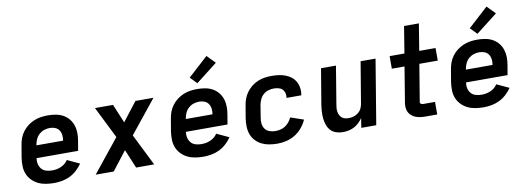

<svg xmlns="http://www.w3.org/2000/svg" viewBox="-60 -1142 4170 1519"><g transform="rotate(-10 2025.0 -382.5)"><path d="M276 8Q242 8 209.5 3Q177 -2 149 -15.5Q121 -29 98.5 -51.5Q76 -74 64 -103.5Q52 -133 51 -166Q50 -199 55 -233L72 -333Q76 -360 86 -387Q96 -414 114 -438Q132 -462 156 -480Q180 -498 207 -509Q234 -520 261.5 -524Q289 -528 317 -528Q349 -528 380.5 -522.5Q412 -517 438.5 -502.5Q465 -488 484.5 -464.5Q504 -441 513.5 -412Q523 -383 523.5 -351Q524 -319 518 -287L505 -210H171Q167 -185 172.5 -162Q178 -139 192.5 -122.5Q207 -106 229.5 -99.5Q252 -93 276 -93Q294 -93 311.5 -96Q329 -99 346.5 -106.5Q364 -114 379 -126Q394 -138 404 -154L503 -108Q484 -80 458 -56.5Q432 -33 402 -18.5Q372 -4 339.5 2Q307 8 276 8ZM188 -310H402Q406 -333 403.5 -354.5Q401 -376 389.5 -393.5Q378 -411 358 -419Q338 -427 315 -427Q293 -427 271 -420Q249 -413 231 -397.5Q213 -382 203 -360.5Q193 -339 189 -317Z M609 0 822 -265 695 -520H840L903 -369L1020 -520H1165L952 -255L1079 0H934L871 -151L754 0Z M1476 8Q1442 8 1409.5 3Q1377 -2 1349 -15.5Q1321 -29 1298.5 -51.5Q1276 -74 1264 -103.5Q1252 -133 1251 -166Q1250 -199 1255 -233L1272 -333Q1276 -360 1286 -387Q1296 -414 1314 -438Q1332 -462 1356 -480Q1380 -498 1407 -509Q1434 -520 1461.5 -524Q1489 -528 1517 -528Q1549 -528 1580.5 -522.5Q1612 -517 1638.5 -502.5Q1665 -488 1684.5 -464.5Q1704 -441 1713.5 -412Q1723 -383 1723.5 -351Q1724 -319 1718 -287L1705 -210H1371Q1367 -185 1372.5 -162Q1378 -139 1392.5 -122.5Q1407 -106 1429.5 -99.5Q1452 -93 1476 -93Q1494 -93 1511.5 -96Q1529 -99 1546.5 -106.5Q1564 -114 1579 -126Q1594 -138 1604 -154L1703 -108Q1684 -80 1658 -56.5Q1632 -33 1602 -18.5Q1572 -4 1539.5 2Q1507 8 1476 8ZM1388 -310H1602Q1606 -333 1603.5 -354.5Q1601 -376 1589.5 -393.5Q1578 -411 1558 -419Q1538 -427 1515 -427Q1493 -427 1471 -420Q1449 -413 1431 -397.5Q1413 -382 1403 -360.5Q1393 -339 1389 -317ZM1527 -573 1475 -627 1635 -773 1699 -707Z M2069 8Q2035 8 2003 2.5Q1971 -3 1943.5 -16.5Q1916 -30 1894.5 -53Q1873 -76 1862.5 -105Q1852 -134 1851 -167Q1850 -200 1855 -233L1872 -333Q1876 -360 1886 -387Q1896 -414 1913.5 -437.5Q1931 -461 1954.5 -479.5Q1978 -498 2005 -509Q2032 -520 2059.5 -524Q2087 -528 2114 -528Q2143 -528 2170.5 -524.5Q2198 -521 2223.5 -511.5Q2249 -502 2270 -486Q2291 -470 2304 -447Q2317 -424 2321.5 -396.5Q2326 -369 2321 -341L2320 -336H2201L2202 -338Q2205 -358 2200 -376Q2195 -394 2182.5 -406Q2170 -418 2151.5 -422.5Q2133 -427 2114 -427Q2092 -427 2069.5 -420Q2047 -413 2029.5 -397Q2012 -381 2002.5 -359.5Q1993 -338 1989 -317L1973 -217Q1968 -192 1971 -168.5Q1974 -145 1987.5 -127Q2001 -109 2023 -101Q2045 -93 2069 -93Q2089 -93 2109.5 -97.5Q2130 -102 2148 -113.5Q2166 -125 2180 -142Q2194 -159 2203 -179L2308 -143Q2293 -109 2268 -79Q2243 -49 2210 -29Q2177 -9 2140.5 -0.5Q2104 8 2069 8Z M2594 8Q2566 8 2540.5 -0.5Q2515 -9 2497.5 -27.5Q2480 -46 2471 -71Q2462 -96 2459 -123Q2456 -150 2457.5 -177.5Q2459 -205 2463 -233L2511 -520H2631L2581 -217Q2578 -202 2577 -187Q2576 -172 2578.5 -157.5Q2581 -143 2587.5 -130.5Q2594 -118 2604.5 -109Q2615 -100 2629 -96.5Q2643 -93 2658 -93Q2678 -93 2698.5 -99Q2719 -105 2736 -118.5Q2753 -132 2762 -151Q2771 -170 2774 -190L2829 -520H2949L2863 0H2743L2755 -77Q2742 -57 2724 -40Q2706 -23 2684.5 -12Q2663 -1 2640 3.5Q2617 8 2594 8Z M3259 0Q3239 0 3219 -2.5Q3199 -5 3181 -12Q3163 -19 3148 -31.5Q3133 -44 3125 -61Q3117 -78 3115.5 -98Q3114 -118 3118 -139L3164 -419H3062V-520H3181L3216 -735H3335L3300 -520H3431V-419H3283L3234 -122Q3233 -117 3235 -112.5Q3237 -108 3241 -105.5Q3245 -103 3249.5 -102Q3254 -101 3259 -101H3353V0Z M3726 8Q3692 8 3659.5 3Q3627 -2 3599 -15.5Q3571 -29 3548.5 -51.5Q3526 -74 3514 -103.5Q3502 -133 3501 -166Q3500 -199 3505 -233L3522 -333Q3526 -360 3536 -387Q3546 -414 3564 -438Q3582 -462 3606 -480Q3630 -498 3657 -509Q3684 -520 3711.5 -524Q3739 -528 3767 -528Q3799 -528 3830.5 -522.5Q3862 -517 3888.5 -502.5Q3915 -488 3934.5 -464.5Q3954 -441 3963.5 -412Q3973 -383 3973.5 -351Q3974 -319 3968 -287L3955 -210H3621Q3617 -185 3622.5 -162Q3628 -139 3642.5 -122.5Q3657 -106 3679.5 -99.5Q3702 -93 3726 -93Q3744 -93 3761.5 -96Q3779 -99 3796.5 -106.5Q3814 -114 3829 -126Q3844 -138 3854 -154L3953 -108Q3934 -80 3908 -56.5Q3882 -33 3852 -18.5Q3822 -4 3789.5 2Q3757 8 3726 8ZM3638 -310H3852Q3856 -333 3853.5 -354.5Q3851 -376 3839.5 -393.5Q3828 -411 3808 -419Q3788 -427 3765 -427Q3743 -427 3721 -420Q3699 -413 3681 -397.5Q3663 -382 3653 -360.5Q3643 -339 3639 -317ZM3777 -573 3725 -627 3885 -773 3949 -707Z"/></g></svg>

Font: Iosevka Aile
Style: Bold Italic
Weight: 700
Italic angle: -9°
Designer: Belleve Invis
Foundry: Belleve Invis
Version: Version 28.0.1; ttfautohint (v1.8.4)